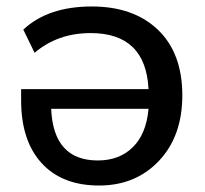

<svg xmlns="http://www.w3.org/2000/svg" viewBox="-20 -569 641 599"><path d="M289.1 9.8Q173.8 9.8 109.9 -60.1Q45.9 -129.9 45.9 -255.9V-291H443.4Q434.6 -465.8 262.7 -465.8Q160.2 -465.8 87.9 -404.3L52.7 -476.6Q129.9 -548.8 266.6 -548.8Q396.5 -548.8 472.7 -476.1Q548.8 -403.3 548.8 -271.5Q548.8 -144.5 476.1 -67.4Q403.3 9.8 289.1 9.8ZM139.6 -229.5Q146.5 -68.4 285.2 -68.4Q352.5 -68.4 394.5 -109.9Q436.5 -151.4 443.4 -229.5Z"/></svg>

Font: Min Sans Medium
Style: Regular
Weight: 500
Designer: Jinseong-Kim, NotoSansCJK, Nunito
Foundry: Jinseong-Kim
Version: Version 1.400;Glyphs 3.1.2 (3151)